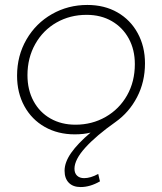

<svg xmlns="http://www.w3.org/2000/svg" viewBox="-20 -542 655 776"><path d="M447 -49Q369 6 325 54.5Q281 103 281 140Q281 158 291.5 168Q302 178 320 178Q346 178 377 161L384 191Q344 214 306 214Q275 214 258 196.5Q241 179 241 148Q241 114 267.5 76Q294 38 346 -6Q318 1 282 1Q214 1 161 -29Q108 -59 78.5 -113Q49 -167 49 -236Q49 -317 87 -382.5Q125 -448 190 -485Q255 -522 333 -522Q402 -522 454.5 -492Q507 -462 536.5 -408Q566 -354 566 -286Q566 -211 534 -149.5Q502 -88 447 -49ZM525 -283Q525 -341 500.5 -386Q476 -431 432 -456.5Q388 -482 330 -482Q263 -482 208.5 -451Q154 -420 122.5 -364Q91 -308 91 -238Q91 -179 115.5 -133.5Q140 -88 184 -63Q228 -38 285 -38Q352 -38 407 -69.5Q462 -101 493.5 -156.5Q525 -212 525 -283Z"/></svg>

Font: Gontserrat ExtraLight
Style: Italic
Weight: 275
Italic angle: -11.3°
Designer: Julieta Ulanovsky
Foundry: Julieta Ulanovsky
Version: Version 6.001